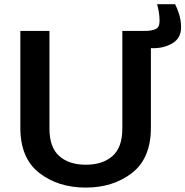

<svg xmlns="http://www.w3.org/2000/svg" viewBox="-20 -854 858 889"><path d="M74.2 -262.7Q74.2 -121.1 161.9 -53.2Q249.5 14.6 377 14.6Q503.9 14.6 591.3 -53.2Q678.7 -121.1 678.7 -262.7V-710.9H546.4V-257.8Q546.4 -171.9 501 -131.6Q455.6 -91.3 377.9 -91.3Q299.3 -91.3 254.2 -131.6Q209 -171.9 209 -257.8V-710.9H74.2ZM612.8 -710.9V-643.1Q626.5 -637.7 646.2 -634.3Q666 -630.9 690.4 -630.9Q741.7 -630.9 780 -654.8Q818.4 -678.7 818.4 -726.6Q818.4 -759.8 809.3 -788.3Q800.3 -816.9 790.5 -834.5H707.5Q712.4 -815.9 715.6 -797.1Q718.8 -778.3 718.8 -755.9Q718.8 -727.5 700 -719.2Q681.2 -710.9 652.3 -710.9Z"/></svg>

Font: Roboto Flex
Style: wght 600 wdth 140 opsz 13.0 GRAD 0.00 slnt 0.00 XTRA 468 XOPQ 96 YOPQ 79 YTLC 514 YTUC 712 YTAS 750 YTDE -203.00 YTFI 738
Weight: 600
Width: 8
Designer: Berlow after Robertson
Foundry: Google
Version: Version 3.100